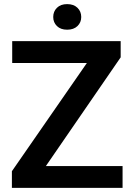

<svg xmlns="http://www.w3.org/2000/svg" viewBox="-20 -910 645 930"><path d="M573.7 -105.5V0H37.6V-80.6L400.9 -605H39.1V-710.9H564.5V-632.3L202.1 -105.5ZM237.8 -827.6Q237.8 -854.5 255.9 -872.3Q273.9 -890.1 305.2 -890.1Q336.9 -890.1 355.2 -872.3Q373.5 -854.5 373.5 -827.6Q373.5 -801.3 355.2 -783.7Q336.9 -766.1 305.2 -766.1Q273.9 -766.1 255.9 -783.7Q237.8 -801.3 237.8 -827.6Z"/></svg>

Font: Vazirmatn RD UI FD SemiBold
Style: Regular
Weight: 600
Designer: Saber Rastikerdar
Foundry: Saber Rastikerdar
Version: Version 33.003